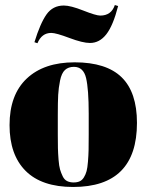

<svg xmlns="http://www.w3.org/2000/svg" viewBox="-20 -734 583 764"><path d="M333 -197V-282Q333 -379 322.5 -423.5Q312 -468 274 -468Q252 -468 238.5 -455.5Q225 -443 219 -413.5Q213 -384 211.5 -356Q210 -328 210 -277V-199Q210 -164 210.5 -144Q211 -124 213 -98.5Q215 -73 219 -59.5Q223 -46 229.5 -32.5Q236 -19 247 -13.5Q258 -8 273 -8Q287 -8 297 -12.5Q307 -17 314 -28.5Q321 -40 324.5 -53Q328 -66 330 -90.5Q332 -115 332.5 -137Q333 -159 333 -197ZM18 -236Q18 -357 86.5 -421.5Q155 -486 277 -486Q403 -486 464 -426.5Q525 -367 525 -245Q525 10 271 10Q146 10 82 -54Q18 -118 18 -236ZM338 -563Q309 -563 256 -583Q203 -603 184 -603Q146 -603 129 -562L117 -566Q140 -641 165 -676.5Q190 -712 234 -712Q261 -712 311.5 -692Q362 -672 379 -672Q423 -672 437 -714L450 -710Q430 -632 403 -597.5Q376 -563 338 -563Z"/></svg>

Font: Abril Fatface
Style: Regular
Weight: 400
Designer: Veronika Burian, Jos Scaglione
Foundry: TypeTogether
Version: Version 1.001